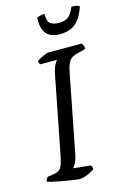

<svg xmlns="http://www.w3.org/2000/svg" viewBox="-144 -974 689 1037"><g transform="rotate(-15 200.5 -455.5)"><path d="M167 0Q160 0 142.6 -2.4Q125.3 -4.8 102.6 -8.5Q79.8 -12.3 57 -16.7Q34.1 -21.1 16.4 -25.4Q-1.3 -29.6 -9.3 -32.6Q-7.3 -40.6 -3 -47.3Q1.2 -54 5.2 -56.7L34.3 -60.7Q57 -64.5 69.2 -73Q81.4 -81.5 88.3 -101.7Q95.3 -121.9 102.3 -158.3L183.9 -575.7Q193.4 -620.2 203.6 -636.1Q213.7 -651.9 216.2 -653.6H122.1Q119.9 -656.6 117.5 -660.7Q115.1 -664.8 114.4 -672.4Q121.1 -678.9 134.7 -686.1Q148.2 -693.2 161.5 -698.6Q174.8 -704 180 -704H366.8Q370.8 -700 374.8 -691.2Q378.8 -682.4 378.6 -671.4L330 -658.4Q297.1 -650.4 284.7 -631.3Q272.3 -612.1 264.3 -572.1L178.4 -132.1Q173.6 -107.8 164.5 -90.3Q155.3 -72.7 148.3 -65.5L245.8 -55Q248.4 -51.6 250.4 -45Q252.4 -38.3 252.4 -32.6Q236.1 -20.1 210.9 -10Q185.7 0 167 0ZM269.1 -783.2Q212.2 -783.2 189.6 -815.4Q167 -847.5 171.7 -901.9Q176.7 -903.9 189.3 -907.4Q201.8 -910.9 214.6 -910.9Q213.6 -868.1 231.2 -855.9Q248.8 -843.7 277.7 -843.7Q310.4 -843.7 329.7 -857.2Q349.1 -870.6 365.1 -910.9Q381.4 -910.9 393.6 -907.9Q405.8 -904.9 409.8 -902Q393.8 -847.5 360.6 -815.4Q327.5 -783.2 269.1 -783.2Z"/></g></svg>

Font: Texturina Medium
Style: Italic
Weight: 500
Italic angle: -11°
Designer: Guillermo Torres Carreño
Foundry: Omnibus-Type
Version: Version 1.002